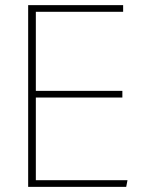

<svg xmlns="http://www.w3.org/2000/svg" viewBox="-20 -730 561 750"><path d="M461 -684H120V-375H458V-349H120V-26H478L473 0H90V-710H461Z"/></svg>

Font: Livvic Thin
Style: Regular
Weight: 250
Designer: Jacques Le Bailly, Baron von Fonthausen
Version: Version 1.001; ttfautohint (v1.8.2)